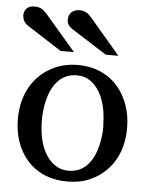

<svg xmlns="http://www.w3.org/2000/svg" viewBox="-53 -775 649 832"><g transform="rotate(5 271.5 -359.0)"><path d="M406 -241C406 -214 403 -188 398 -163C384 -98 349 -34 272 -34C249 -34 229 -40 212 -52C162 -87 138 -157 138 -242C138 -269 141 -295 146 -320C160 -385 195 -449 273 -449C296 -449 315 -443 331 -432C381 -397 405 -326 405 -241ZM509 -240C509 -275 504 -308 493 -339C462 -427 390 -494 273 -494C236 -494 203 -487 174 -474C91 -437 34 -356 34 -239C34 -203 39 -170 50 -139C81 -52 153 13 270 13C307 13 340 7 369 -6C451 -42 509 -122 509 -238ZM19 -686C19 -666 30 -654 42 -645L193 -548H251L118 -703C103 -718 93 -730 63 -730C34 -730 18 -713 18 -685ZM212 -685C212 -665 224 -654 237 -646L389 -549H444L312 -704C298 -718 289 -731 260 -731C231 -731 212 -714 212 -686Z"/></g></svg>

Font: Veleka
Style: Regular
Weight: 400
Designer: Stefan Peev, Context Ltd, 2016; SIL International, 1997-2014.
Foundry: Stefan Peev, Context Ltd, 2016
Version: Version 1.000